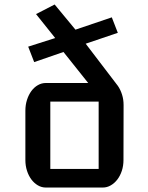

<svg xmlns="http://www.w3.org/2000/svg" viewBox="-20 -841 663 861"><path d="M93.8 -344.7Q93.8 -370.6 101.1 -393.3Q108.4 -416 120.8 -432.9Q133.3 -449.7 149.9 -459.2Q166.5 -468.8 185.5 -468.8H375.5L264.6 -607.9L133.3 -562.5L106.4 -631.8L227.5 -670.4L141.6 -777.8L225.1 -820.8L318.4 -708L481.4 -763.2L508.3 -693.8L364.3 -645L508.8 -455.6Q520.5 -438.5 527.3 -416.7Q534.2 -395 534.2 -370.1L533.7 -123Q533.7 -97.7 526.4 -75.2Q519 -52.7 506.3 -36.1Q493.7 -19.5 476.8 -9.8Q460 0 440.9 0H185.5Q166.5 0 149.9 -9.8Q133.3 -19.5 120.8 -36.1Q108.4 -52.7 101.1 -75.2Q93.8 -97.7 93.8 -123ZM422.4 -83.5V-385.3H205.6V-83.5Z"/></svg>

Font: Atomic Age
Style: Regular
Weight: 400
Version: Version 1.007; ttfautohint (v1.4.1) -l 6 -r 46 -G 0 -x 0 -H 